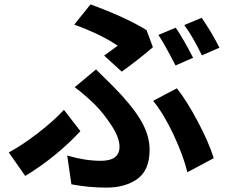

<svg xmlns="http://www.w3.org/2000/svg" viewBox="-20 -806 1040 874"><path d="M780 -680Q816 -627 859 -543L779 -508Q727 -609 701 -647ZM898 -725Q943 -660 979 -589L899 -554Q859 -637 819 -692ZM534 -480 454 -553Q495 -582 516 -598Q439 -650 318 -694L392 -786Q553 -727 647 -669L676 -591Q597 -524 534 -480ZM305 33 286 -98Q367 -74 439 -74Q524 -74 524 -138Q524 -179 487.5 -235Q451 -291 411 -331Q360 -380 320 -409L417 -490Q432 -475 458 -449.5Q484 -424 497 -411Q580 -327 620.5 -259Q661 -191 661 -124Q661 -32 606 8Q551 48 464 48Q383 48 305 33ZM953 -86 833 -22Q814 -99 770 -193Q726 -287 677 -347L785 -404Q830 -348 880.5 -252.5Q931 -157 953 -86ZM346 -209Q237 -92 95 -5L20 -112Q83 -146 155 -202Q227 -258 271 -306Z"/></svg>

Font: Noto Sans Korean Bold
Style: Bold
Weight: 700
Designer: Ryoko NISHIZUKA  (kana & ideographs); Paul D. Hunt (Latin, Greek & Cyrillic); Wenlong ZHANG  (bopomofo); Sandoll Communi
Foundry: Adobe Systems Incorporated
Version: Version 1.000;PS 1;hotconv 1.0.78;makeotf.lib2.5.61930